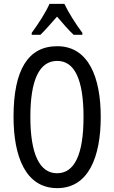

<svg xmlns="http://www.w3.org/2000/svg" viewBox="-20 -963 590 993"><path d="M313 -943H236C217 -900 180 -842 144 -793V-783H189C213 -806 244 -842 275 -877C305 -842 333 -809 361 -783H406V-793C373 -837 334 -898 313 -943ZM501 -358C501 -563 438 -724 276 -724C126 -724 50 -603 50 -359C50 -156 111 10 276 10C438 10 501 -152 501 -358ZM137 -358C137 -549 183 -648 276 -648C366 -648 412 -551 412 -358C412 -163 365 -67 275 -67C185 -67 137 -166 137 -358Z"/></svg>

Font: Noto Sans Ethiopic ExtCond
Style: Regular
Weight: 400
Width: 2
Designer: Monotype Design Team
Foundry: Monotype Imaging Inc.
Version: Version 2.102